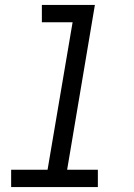

<svg xmlns="http://www.w3.org/2000/svg" viewBox="-20 -755 540 775"><path d="M25 0V-70H172L273 -665H149V-735H363L251 -70H375V0Z"/></svg>

Font: iosevka_custom_sans_ss08
Style: Italic
Weight: 400
Italic angle: -10°
Designer: Belleve Invis
Foundry: Belleve Invis
Version: Version 10.3.0; ttfautohint (v1.8.3)